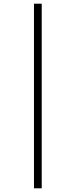

<svg xmlns="http://www.w3.org/2000/svg" viewBox="-20 -784 410 1040"><path d="M164 236H206V-764H164Z"/></svg>

Font: Romanesco
Style: Regular
Weight: 400
Designer: Astigmatic (AOETI)
Foundry: Astigmatic (AOETI)
Version: Version 1.000